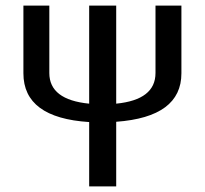

<svg xmlns="http://www.w3.org/2000/svg" viewBox="-20 -669 735 689"><path d="M397 0H300V-231Q64 -246 64 -406V-649H157V-407Q157 -311 300 -297V-649H397V-297Q538 -311 538 -407V-649H631V-406Q631 -249 397 -232Z"/></svg>

Font: Play
Style: Regular
Weight: 400
Designer: Jonas Hecksher
Foundry: Jonas Hecksher, Playtypeª, e-types AS
Version: Version 1.002